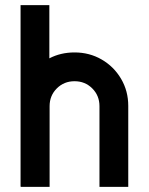

<svg xmlns="http://www.w3.org/2000/svg" viewBox="-20 -726 579 747"><path d="M60 -706H172V-499Q216 -522 270 -522Q328 -522 375.5 -494.5Q423 -467 451 -419.5Q479 -372 479 -314V1H367V-313Q367 -354 339 -382Q311 -410 270 -410Q229 -410 201 -382Q173 -354 173 -313V1H61V0H60Z"/></svg>

Font: Lineal Medium
Style: Regular
Weight: 600
Designer: Created by Frank Adebiaye with contributions from Anton Moglia & Ariel Martín Pérez
Created by Frank ADEBIAYE with FontF
Foundry: Velvetyne Type Foundry
Version: Version 2.000